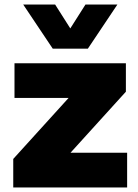

<svg xmlns="http://www.w3.org/2000/svg" viewBox="-20 -828 610 848"><path d="M38.5 0V-126L283 -395.5H44V-548.5H536V-423L291.5 -153.5H541.5V0ZM213 -613 82.5 -808H223.5L290.5 -702.5L357.5 -808H498.5L368 -613Z"/></svg>

Font: Encode Sans SemiExpanded SemiExpanded ExtraBold
Style: Regular
Weight: 800
Width: 6
Designer: Multiple Designers
Foundry: Impallari Type
Version: Version 3.000; ttfautohint (v1.8.3) -l 8 -r 50 -G 200 -x 14 